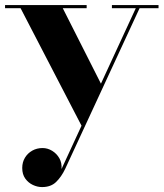

<svg xmlns="http://www.w3.org/2000/svg" viewBox="-20 -480 648 760"><path d="M228.5 -447.5 385 -138 306 24 61.5 -447.5H0V-460H323V-447.5ZM607.5 -460V-447.5H532.5L238 188.5Q223 220 202.2 240.2Q181.5 260.5 146.5 260.5Q128 260.5 110 252Q92 243.5 80 226.8Q68 210 68 185Q68 162 78.8 144.2Q89.5 126.5 107.8 116.2Q126 106 148.5 106Q168.5 106 186.5 117Q204.5 128 215 146.5Q225.5 165 223.5 189L517.5 -447.5H423V-460Z"/></svg>

Font: Bodoni Moda 18pt
Style: Bold
Weight: 700
Designer: Owen Earl
Foundry: indestructible type
Version: Version 2.004